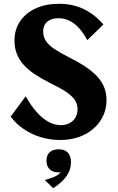

<svg xmlns="http://www.w3.org/2000/svg" viewBox="-20 -730 626 1015"><path d="M297.4 10Q245 10 195.3 -5Q145.6 -20 104.8 -48.1Q63.9 -76.2 36.3 -113.6L115.8 -221Q143.3 -172 173.7 -137.8Q204.1 -103.6 236.4 -86Q268.7 -68.4 301.5 -68.4Q328.2 -68.4 347.8 -78.9Q367.4 -89.4 378.7 -108.3Q389.9 -127.2 389.9 -152.7Q389.9 -180.9 374.5 -202.9Q359.1 -224.9 327.3 -245.8Q295.6 -266.6 245.8 -290.6Q200.8 -313.3 165.7 -336.4Q130.6 -359.4 106.2 -386.3Q81.7 -413.1 69.2 -444.7Q56.6 -476.3 56.6 -515.3Q56.6 -573.9 86.3 -617.6Q115.9 -661.3 168.9 -685.6Q221.9 -710 292.4 -710Q362.5 -710 420.3 -683.1Q478.1 -656.3 526.6 -600.4L441.4 -517.9Q410.4 -576.2 372.4 -604.9Q334.4 -633.6 289.5 -633.6Q264.6 -633.6 246.1 -625.4Q227.5 -617.3 217.9 -601.6Q208.2 -585.9 208.2 -563.8Q208.2 -535.8 222.5 -513.7Q236.8 -491.5 267.5 -471.1Q298.3 -450.6 347.1 -425.8Q391.6 -404.1 427.6 -380.3Q463.7 -356.6 489.7 -330.1Q515.6 -303.7 529.3 -271.9Q543 -240.2 543 -201.1Q543 -140.5 511.2 -92.5Q479.4 -44.4 424.3 -17.2Q369.2 10 297.4 10ZM261.4 265 217 221.7Q250 212.4 269.2 203.7Q288.4 194.9 299.6 181.8Q310.8 168.7 318 149.4L341.7 161.7Q324.8 181.3 289.8 181.3Q259.3 181.3 242.4 164.8Q225.6 148.3 225.6 119.8Q225.6 90.2 242.7 74.7Q259.8 59.2 290.5 59.2Q322.2 59.2 338.7 77Q355.2 94.8 355.2 128.6Q355.2 166.6 332.1 200.3Q308.9 234.1 261.4 265Z"/></svg>

Font: Sutasoma
Style: Regular
Weight: 400
Designer: Izhar Fathurrohim, Akbar Rohmanto, Arusyal Khofiqoini
Foundry: Kiwari Kolektiv
Version: Version 1.102